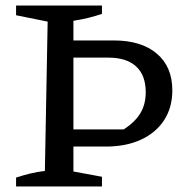

<svg xmlns="http://www.w3.org/2000/svg" viewBox="-20 -673 679 693"><path d="M38 0V-32Q65 -41 90.5 -47Q116 -53 142 -56L152 -595L38 -618V-653H348V-623Q325 -615 298.5 -608.5Q272 -602 245 -598V-54L348 -35V0ZM195 -144V-206H427Q468 -233 487 -265Q506 -297 506 -340Q506 -401 471.5 -433Q437 -465 371 -465H195V-527H391Q490 -527 546 -479.5Q602 -432 602 -347Q602 -285 572.5 -239.5Q543 -194 489 -169Q435 -144 362 -144Z"/></svg>

Font: Piazzolla 24pt Medium
Style: Regular
Weight: 500
Designer: Juan Pablo del Peral
Foundry: Huerta Tipografica
Version: Version 2.005